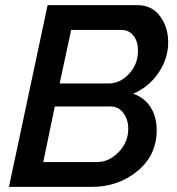

<svg xmlns="http://www.w3.org/2000/svg" viewBox="-20 -730 691 750"><path d="M166 -710H517Q573 -710 605 -667Q637 -624 637 -565Q637 -502 599.5 -446Q562 -390 500 -364Q544 -349 568 -311.5Q592 -274 592 -222Q592 -123 516.5 -61.5Q441 0 339 0H15ZM404 -404Q449 -404 484 -441.5Q519 -479 519 -532Q519 -568 501.5 -590.5Q484 -613 455 -613H258L213 -404ZM359 -97Q406 -97 443.5 -136Q481 -175 481 -227Q481 -263 462 -288.5Q443 -314 412 -314H194L149 -97Z"/></svg>

Font: Raleway-v4020 SemiBold
Style: Italic
Weight: 600
Italic angle: -12°
Designer: Matt McInerney, Pablo Impallari, Rodrigo Fuenzalida
Foundry: Matt McInerney, Pablo Impallari, Rodrigo Fuenzalida
Version: Version 4.020;PS 004.020;hotconv 1.0.88;makeotf.lib2.5.64775